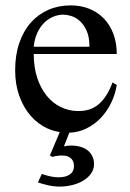

<svg xmlns="http://www.w3.org/2000/svg" viewBox="-20 -481 484 717"><path d="M331.1 131.8Q331.1 151.9 319.8 167.5Q308.6 183.1 290.5 193.8Q272.5 204.6 249.3 210.2Q226.1 215.8 202.6 215.8Q182.1 215.8 161.1 211.2Q140.1 206.5 121.6 200.2L136.2 168.5Q142.6 170.9 150.6 173.3Q158.7 175.8 167.2 177.5Q175.8 179.2 183.6 180.2Q191.4 181.2 197.8 181.2Q225.6 181.2 241 170.4Q256.3 159.7 256.3 138.7Q256.3 121.6 246.3 111.6Q236.3 101.6 219.7 100.1Q208 99.1 196.3 100.6Q184.6 102.1 174.8 105L166.5 99.1L203.1 12.2Q179.2 8.3 156.7 -1.5Q121.1 -18.1 94.5 -48.6Q67.9 -79.1 52.2 -122.3Q36.6 -165.5 36.6 -218.8Q36.6 -275.4 52 -320.3Q67.4 -365.2 95 -396.5Q122.6 -427.7 160.6 -444.3Q198.7 -460.9 244.1 -460.9Q281.2 -460.9 312.7 -448.5Q344.2 -436 367.2 -412.6Q390.1 -389.2 403.1 -355.5Q416 -321.8 416 -279.3H106Q106 -229.5 119.1 -189.9Q132.3 -150.4 154.8 -123Q177.2 -95.7 206.8 -81.3Q236.3 -66.9 269 -66.4Q291 -65.9 309.8 -71Q328.6 -76.2 344.7 -88.6Q360.8 -101.1 374.8 -121.8Q388.7 -142.6 400.4 -173.3L416 -163.6Q411.1 -130.9 396 -98.9Q380.9 -66.9 357.4 -41.7Q334 -16.6 302.2 -1Q273.4 13.2 238.8 14.6L218.8 65.4Q231.9 62.5 247.6 62.5Q263.7 62.5 278.8 66.7Q293.9 70.8 305.4 79.1Q316.9 87.4 324 100.6Q331.1 113.8 331.1 131.8ZM314 -306.6Q314 -343.8 303.2 -366.9Q292.5 -390.1 277.3 -403.3Q262.2 -416.5 245.6 -421.4Q229 -426.3 216.8 -426.3Q197.3 -426.3 178.5 -418.5Q159.7 -410.6 144.5 -395.5Q129.4 -380.4 119.1 -357.9Q108.9 -335.4 106 -306.6Z"/></svg>

Font: Doulos SIL Am
Style: Regular
Weight: 400
Designer: Walt Agee, Victor Gaultney, Peter Martin, Debbi Hosken, Becca Hirsbrunner
Foundry: SIL International
Version: Version 5.000